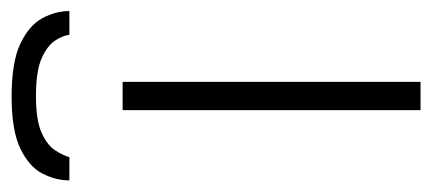

<svg xmlns="http://www.w3.org/2000/svg" viewBox="-278 -530 762 339"><g transform="rotate(-90 103.5 -361.0)"><path d="M78 0V-526H128V0ZM102 -722Q163 -722 195.5 -706.5Q228 -691 240.5 -667.5Q253 -644 253 -620H211Q210 -631 201 -645Q192 -659 169.5 -669Q147 -679 103 -679Q60 -679 38 -669Q16 -659 7 -645Q-2 -631 -5 -620H-46Q-46 -644 -34 -667.5Q-22 -691 10 -706.5Q42 -722 102 -722Z"/></g></svg>

Font: Archivo SemiExpanded Thin
Style: Regular
Weight: 250
Width: 6
Designer: Hector Gatti
Foundry: Omnibus-Type
Version: Version 2.001